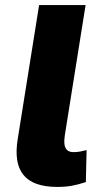

<svg xmlns="http://www.w3.org/2000/svg" viewBox="-20 -725 402 756"><path d="M205 11Q111 11 72.5 -36Q34 -83 50 -179L134 -705H317L235 -191Q232 -170 234 -156Q236 -142 244.5 -134Q253 -126 270 -126Q284 -126 296.5 -128.5Q309 -131 321 -134L318 -8Q287 2 262.5 6.5Q238 11 205 11Z"/></svg>

Font: Nunito Sans 7pt SemiCondensed Black
Style: Italic
Weight: 900
Width: 4
Italic angle: -9°
Designer: Vernon Adams
Foundry: Vernon Adams
Version: Version 3.101;gftools[0.9.27]